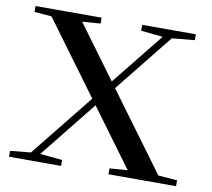

<svg xmlns="http://www.w3.org/2000/svg" viewBox="-75 -748 917 832"><g transform="rotate(10 383.5 -331.5)"><path d="M16.1 0V-25.9L106.4 -34.7L327.6 -310.5L91.8 -630.9L16.1 -637.2V-663.1H306.6V-637.2L226.6 -631.3L397.9 -398.4L581.5 -627.4L485.4 -637.2V-663.1H721.2V-637.2L621.6 -627.9L417 -372.6L667.5 -32.2L751 -25.9V0H453.6V-25.9L532.7 -31.7L346.7 -284.7L147.5 -35.6L245.1 -25.9V0Z"/></g></svg>

Font: Elstob 14pt Medium
Style: Regular
Weight: 500
Designer: Peter S. Baker
Version: Version 1.015